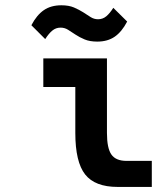

<svg xmlns="http://www.w3.org/2000/svg" viewBox="-20 -720 603 738"><path d="M269.5 -385.7H146.5V-495.6H391.1V-209Q391.1 -150.4 408.2 -126Q425.3 -101.6 466.3 -101.6H563.5V-1.5H432.1Q345.2 -1.5 307.4 -49.3Q269.5 -97.2 269.5 -209ZM468.8 -637.2Q448.2 -597.7 420.9 -578.9Q393.6 -560.1 354 -560.1Q325.2 -560.1 305.4 -568.4Q285.6 -576.7 270.3 -586.9Q254.9 -597.2 241.7 -605.5Q228.5 -613.8 212.9 -613.8Q194.8 -613.8 181.2 -602.5Q167.5 -591.3 153.8 -569.8L100.6 -623Q121.1 -662.1 148.4 -680.9Q175.8 -699.7 215.8 -699.7Q244.6 -699.7 264.4 -691.2Q284.2 -682.6 299.6 -672.9Q314.9 -663.1 328.1 -654.5Q341.3 -646 356.9 -646Q375 -646 388.7 -657.5Q402.3 -668.9 415.5 -689.9ZM9.8 -496.1Z"/></svg>

Font: Code New Roman
Style: Bold
Weight: 700
Monospace: yes
Designer: Sam Radian
Foundry: Code New Roman
Version: Version 1.508 October 19, 2014